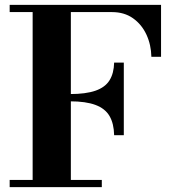

<svg xmlns="http://www.w3.org/2000/svg" viewBox="-20 -774 742 794"><path d="M606 -539Q605 -589 585.5 -631Q566 -673 530 -698.5Q494 -724 443 -724H20V-754H646V-539ZM20 0V-30H401V0ZM115 -14V-754H273V-14ZM452 -215Q451 -263 433 -294Q415 -325 375 -340Q335 -355 269 -355V-385Q335 -385 375 -399Q415 -413 433 -442Q451 -471 452 -515H492V-215Z"/></svg>

Font: Libre Bodoni
Style: Bold
Weight: 700
Designer: Pablo Impallari, Rodrigo Fuenzalida
Foundry: Impallari Type
Version: Version 2.005;gftools[0.9.23]